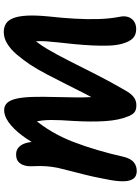

<svg xmlns="http://www.w3.org/2000/svg" viewBox="120 -872 763 1044"><g transform="rotate(-90 502.0 -349.5)"><path d="M95 12Q76 12 63 3.5Q50 -5 43.5 -26Q37 -47 39.5 -83.5Q42 -120 54 -175Q64 -227 74.5 -269Q85 -311 94.5 -347.5Q104 -384 112 -418Q119 -454 120.5 -480.5Q122 -507 121.5 -526.5Q121 -546 120.5 -561.5Q120 -577 123 -591Q128 -615 142.5 -629.5Q157 -644 185 -644Q211 -644 227.5 -626Q244 -608 250 -577Q256 -546 251 -509L221 -502Q254 -567 289 -613Q324 -659 359 -684Q394 -709 425 -709Q450 -709 465.5 -692Q481 -675 488.5 -640Q496 -605 497.5 -553.5Q499 -502 497 -432Q496 -372 495 -324Q494 -276 496.5 -236Q499 -196 508 -157L462 -173Q488 -217 514.5 -268.5Q541 -320 567.5 -373.5Q594 -427 620.5 -477Q647 -527 672 -566Q701 -609 729 -641.5Q757 -674 787.5 -692.5Q818 -711 850 -711Q877 -711 896 -699Q915 -687 926 -659Q937 -631 939.5 -584Q942 -537 935 -466Q927 -394 923 -325Q919 -256 921 -194.5Q923 -133 933 -82Q939 -55 932 -34.5Q925 -14 908 -2.5Q891 9 866 9Q835 9 816.5 -9Q798 -27 787 -66Q778 -97 776.5 -139.5Q775 -182 777.5 -230.5Q780 -279 784.5 -326.5Q789 -374 794 -416Q798 -453 800 -482Q802 -511 800 -536Q798 -561 790 -587L828 -568Q791 -530 759 -476Q727 -422 693 -354.5Q659 -287 619.5 -209Q580 -131 530 -45Q513 -16 494.5 -3Q476 10 452 10Q427 10 414 -0.5Q401 -11 392 -34Q371 -84 366 -159Q361 -234 367 -335Q372 -403 372 -453.5Q372 -504 361 -548L378 -547Q300 -455 253 -333Q206 -211 171 -56Q161 -19 141.5 -3.5Q122 12 95 12Z"/></g></svg>

Font: Shantell Sans SemiBold
Style: Italic
Weight: 600
Italic angle: -11°
Designer: Stephen Nixon, Anya Danilova, Shantell Martin
Foundry: Arrow Type
Version: Version 1.011;[c5ecc13dd]